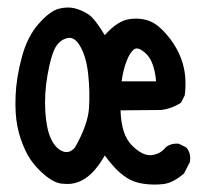

<svg xmlns="http://www.w3.org/2000/svg" viewBox="-20 -489 540 511"><path d="M148.4 0Q125 0 94.7 -26.9Q64.5 -53.7 48.8 -85.9Q33.2 -118.2 26.4 -152.3Q19.5 -186.5 21.5 -234.4Q23.4 -282.2 38.1 -336.9Q52.7 -391.6 83 -425.8Q113.3 -460 136.7 -465.8Q160.2 -471.7 179.2 -466.8Q198.2 -461.9 215.3 -450.7Q232.4 -439.5 258.8 -395.5Q293 -433.6 323.7 -438Q354.5 -442.4 378.9 -432.6Q403.3 -422.9 429.7 -389.6Q456.1 -356.4 466.8 -318.4Q477.5 -280.3 471.7 -235.4L461.9 -215.8Q438.5 -200.2 409.2 -196.3L300.8 -195.3Q302.7 -129.9 331.5 -101.6Q360.4 -73.2 383.8 -76.2Q407.2 -79.1 420.9 -96.7Q434.6 -108.4 456.1 -106.4L475.6 -96.7Q489.3 -81.1 485.4 -57.6L469.7 -27.3Q440.4 -2 414.1 1Q387.7 3.9 361.3 0Q335 -3.9 316.9 -16.1Q298.8 -28.3 285.6 -42.5Q272.5 -56.6 258.8 -75.2Q234.4 -32.2 207 -14.2Q179.7 3.9 148.4 0ZM179.7 -96.7Q213.9 -157.2 216.8 -200.7Q219.7 -244.1 214.8 -290.5Q210 -336.9 193.8 -365.2Q177.7 -393.6 157.2 -387.2Q136.7 -380.9 126 -359.9Q115.2 -338.9 106.4 -289.1Q97.7 -239.3 100.6 -192.4Q103.5 -145.5 115.7 -119.6Q127.9 -93.8 146.5 -86.4Q165 -79.1 179.7 -96.7ZM395.5 -272.5Q390.6 -325.2 369.1 -345.7Q347.7 -366.2 336.4 -357.4Q325.2 -348.6 316.4 -325.2Q307.6 -301.8 303.7 -272.5Z"/></svg>

Font: NaikaiFont
Style: Regular
Weight: 400
Version: Version 1.67